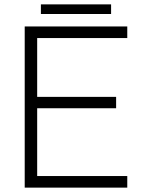

<svg xmlns="http://www.w3.org/2000/svg" viewBox="-20 -858 655 878"><path d="M167 -794V-838H488V-794ZM93 0V-737H562V-684H150V-415H511V-363H150V-53H562V0Z"/></svg>

Font: Tomorrow Light
Style: Regular
Weight: 300
Designer: Tony de Marco, Monica Rizzolli
Foundry: Just in Type
Version: Version 2.002